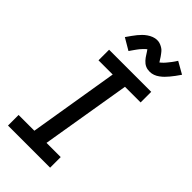

<svg xmlns="http://www.w3.org/2000/svg" viewBox="-294 -1052 1128 1128"><g transform="rotate(45 269.5 -488.0)"><path d="M27 0V-88H158L250 -647H132V-735H482V-647H352L259 -88H377V0ZM218 -810 145 -853Q157 -870 167.5 -885Q178 -900 188 -912Q198 -924 208 -934Q218 -944 231.5 -953.5Q245 -963 260.5 -969Q276 -975 291 -975Q297 -975 302 -974.5Q307 -974 312 -972.5Q317 -971 322 -969Q327 -967 331.5 -964.5Q336 -962 340 -959.5Q344 -957 347.5 -954Q351 -951 355 -946.5Q359 -942 362 -938Q365 -934 368 -930Q371 -926 373.5 -922.5Q376 -919 378.5 -915Q381 -911 383.5 -907Q386 -903 389 -898.5Q392 -894 394 -891Q398 -894 403.5 -899Q409 -904 412.5 -907.5Q416 -911 419.5 -915Q423 -919 427 -924Q431 -929 435.5 -934.5Q440 -940 445 -946.5Q450 -953 455 -960.5Q460 -968 465 -976L539 -934Q527 -916 516 -901.5Q505 -887 495 -875Q485 -863 475 -853Q465 -843 451.5 -833Q438 -823 423 -817.5Q408 -812 392 -812Q383 -812 374 -813.5Q365 -815 356.5 -819Q348 -823 341.5 -828Q335 -833 328.5 -840Q322 -847 317 -854Q312 -861 308 -867.5Q304 -874 298 -883Q292 -892 289 -896Q285 -893 279.5 -888Q274 -883 271 -879.5Q268 -876 264 -872Q260 -868 256 -863Q252 -858 247.5 -852Q243 -846 238.5 -839.5Q234 -833 229 -826Q224 -819 218 -810Z"/></g></svg>

Font: Iosevka Curly Semibold Oblique
Style: Regular
Weight: 600
Italic angle: -9°
Monospace: yes
Designer: Belleve Invis
Foundry: Belleve Invis
Version: Version 11.1.0; ttfautohint (v1.8.3)